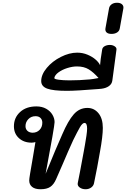

<svg xmlns="http://www.w3.org/2000/svg" viewBox="-20 -1373 916 1393"><path d="M726 -445Q726 -384 705 -270Q687 -163 662 -43Q658 -24 641 -12Q624 0 601 0Q576 0 558.5 -12.5Q541 -25 544 -44L560 -125L587 -270L596 -320Q602 -354 607 -387.5Q612 -421 612 -440Q612 -481 593 -481Q578 -481 560 -450Q542 -419 511 -356Q473 -273 436 -185Q440 -194 387 -73Q370 -34 344.5 -17Q319 0 274 0Q234 0 213 -17Q192 -34 192 -64Q192 -75 198.5 -114.5Q205 -154 219 -234L237 -342Q221 -338 209 -338Q153 -338 117 -371Q81 -404 81 -457Q81 -519 125.5 -560Q170 -601 244 -601Q285 -601 315 -584Q345 -567 360.5 -540.5Q376 -514 376 -487Q376 -458 311 -112Q390 -306 432 -399Q474 -497 515 -543.5Q556 -590 614 -590Q663 -590 694.5 -551.5Q726 -513 726 -445ZM287 -483Q287 -504 274 -517Q261 -530 238 -530Q206 -530 185.5 -508.5Q165 -487 165 -458Q165 -437 178.5 -424Q192 -411 216 -410Q247 -410 267 -430.5Q287 -451 287 -483Z M279 -785Q279 -832 319.5 -880.5Q360 -929 421.5 -960Q483 -991 540 -991Q580 -991 615.5 -976Q651 -961 674.5 -940Q698 -919 706 -900Q708 -935 721 -1012Q723 -1029 739.5 -1038Q756 -1047 777 -1047Q797 -1047 812 -1037Q827 -1027 825 -1013Q817 -959 801 -833L795 -789Q792 -764 770.5 -748.5Q749 -733 715 -729L693 -727Q534 -714 465 -714Q366 -714 322.5 -730Q279 -746 279 -785ZM633 -797Q649 -798 695 -807Q658 -849 623.5 -870Q589 -891 538 -891Q506 -891 469 -879.5Q432 -868 405 -848.5Q378 -829 374 -807Q373 -799 405.5 -794.5Q438 -790 484 -790Q558 -790 633 -797Z M745 -1167 771 -1312Q774 -1330 789.5 -1341.5Q805 -1353 829 -1353Q853 -1353 865.5 -1341.5Q878 -1330 875 -1312L849 -1167Q846 -1148 829.5 -1137.5Q813 -1127 789 -1127Q765 -1127 753.5 -1137.5Q742 -1148 745 -1167Z"/></svg>

Font: Mali SemiBold
Style: Italic
Weight: 600
Italic angle: -10°
Version: Version 1.000; ttfautohint (v1.6)